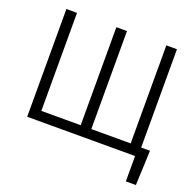

<svg xmlns="http://www.w3.org/2000/svg" viewBox="-152 -889 1250 1224"><g transform="rotate(20 473.5 -277.5)"><path d="M826 174V2H94V-729H166V-64H433V-729H505V-64H772V-729H844V-62H904L894 174Z"/></g></svg>

Font: Sinter Normal
Style: Regular
Weight: 350
Foundry: Adobe & rsms
Version: Version 1.000